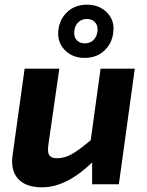

<svg xmlns="http://www.w3.org/2000/svg" viewBox="-20 -786 627 819"><path d="M341 -539Q288 -539 255.5 -573.5Q223 -608 229 -658Q234 -704 267 -735Q300 -766 351 -766Q404 -766 437 -732Q470 -698 463 -647Q458 -601 425 -570Q392 -539 341 -539ZM297 -654Q294 -629 307 -615Q320 -601 342 -601Q365 -601 379.5 -616Q394 -631 396 -655Q398 -677 385.5 -691Q373 -705 350 -705Q328 -705 313.5 -690.5Q299 -676 297 -654ZM555 -493 487 0H373V-93Q263 13 160 13Q89 13 56.5 -24Q24 -61 34 -126L85 -493H233L186 -166Q182 -136 190.5 -123.5Q199 -111 223 -111Q255 -111 285.5 -128Q316 -145 367 -188L409 -493Z"/></svg>

Font: Ezarion
Style: Bold Italic
Weight: 700
Italic angle: -8°
Designer: Natanael Gama
Version: Version 1.001;PS 001.001;hotconv 1.0.70;makeotf.lib2.5.58329